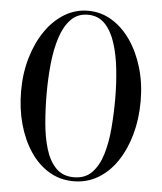

<svg xmlns="http://www.w3.org/2000/svg" viewBox="-54 -807 728 864"><g transform="rotate(5 310.0 -375.0)"><path d="M310 10Q249 10 199.2 -19.8Q149.5 -49.5 114 -102.5Q78.5 -155.5 59.2 -225.2Q40 -295 40 -375Q40 -455 60.5 -524.8Q81 -594.5 117.5 -647.5Q154 -700.5 203.2 -730.2Q252.5 -760 310 -760Q367.5 -760 416.8 -730.2Q466 -700.5 502.5 -647.5Q539 -594.5 559.5 -524.8Q580 -455 580 -375Q580 -295 560.8 -225.2Q541.5 -155.5 506 -102.5Q470.5 -49.5 420.8 -19.8Q371 10 310 10ZM310 -8Q360.5 -8 391 -39.2Q421.5 -70.5 437.8 -123.2Q454 -176 459.5 -241.5Q465 -307 465 -375Q465 -443 458 -508.5Q451 -574 434 -626.8Q417 -679.5 386.8 -710.8Q356.5 -742 310 -742Q263.5 -742 233.2 -710.8Q203 -679.5 186 -626.8Q169 -574 162.2 -508.5Q155.5 -443 155.5 -375Q155.5 -307 161 -241.5Q166.5 -176 182.5 -123.2Q198.5 -70.5 229.2 -39.2Q260 -8 310 -8Z"/></g></svg>

Font: Bodoni Moda 11pt
Style: Regular
Weight: 400
Version: Version 2.004